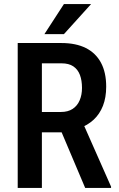

<svg xmlns="http://www.w3.org/2000/svg" viewBox="-20 -922 583 942"><path d="M66.9 -710.9H281.7Q352.1 -710.9 400.9 -686.5Q449.7 -662.1 475.3 -614.5Q501 -566.9 501 -496.6Q501 -443.4 485.1 -402.8Q469.2 -362.3 439.5 -334.7Q409.7 -307.1 367.7 -292L333 -272.9H151.4L150.9 -372.6H278.8Q313.5 -372.6 336.4 -387.7Q359.4 -402.8 370.8 -429.7Q382.3 -456.5 382.3 -490.7Q382.3 -527.3 372.1 -554.4Q361.8 -581.5 339.8 -596.4Q317.9 -611.3 281.7 -611.3H185.5V0H66.9ZM397.9 0 262.7 -319.3 386.2 -319.8 524.9 -6.3V0ZM197.8 -754.4 293.5 -901.9H426.8L293.5 -754.4Z"/></svg>

Font: Roboto Condensed Medium
Style: Regular
Weight: 500
Designer: Christian Robertson
Foundry: Google
Version: Version 3.0